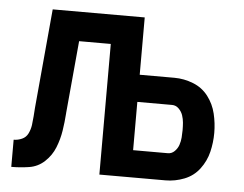

<svg xmlns="http://www.w3.org/2000/svg" viewBox="-43 -582 807 634"><g transform="rotate(5 360.0 -265.0)"><path d="M16 0Q45 0 74.5 -4.5Q104 -9 126 -29.5Q148 -50 159 -77.5Q170 -105 174.5 -134Q179 -163 181 -192V-193Q181 -193 181 -193L203 -433H308V0H527Q559 0 589.5 -12Q620 -24 639.5 -50Q659 -76 666.5 -107Q674 -138 674 -170Q674 -202 666.5 -233.5Q659 -265 639.5 -290.5Q620 -316 589.5 -328Q559 -340 527 -340H412V-530H107L77 -201Q76 -187 75 -172.5Q74 -158 72 -143.5Q70 -129 63.5 -115.5Q57 -102 43.5 -96Q30 -90 16 -90ZM412 -90V-250H527Q540 -250 549.5 -240.5Q559 -231 563 -219Q567 -207 568 -195Q569 -183 569 -170Q569 -158 568 -145.5Q567 -133 563 -121Q559 -109 549.5 -99.5Q540 -90 527 -90Z"/></g></svg>

Font: Iosevka Sparkle Semibold
Style: Regular
Weight: 600
Designer: Belleve Invis
Foundry: Belleve Invis
Version: Version 4.5.0; ttfautohint (v1.8.3)